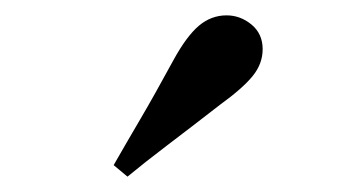

<svg xmlns="http://www.w3.org/2000/svg" viewBox="-20 -790 440 250"><path d="M128 -575Q144 -603 162.5 -634.5Q181 -666 206 -712Q223 -743 239 -756.5Q255 -770 275 -770Q293 -770 307.5 -758Q322 -746 322 -726Q322 -707 309 -691Q296 -675 267 -654Q227 -623 198 -601Q169 -579 146 -560Z"/></svg>

Font: DeepMind Serif Text
Style: Regular
Weight: 400
Designer: Frank Grießhammer / Modifications: Colophon Foundry
Foundry: Colophon Foundry
Version: Version 5.003; ttfautohint (v1.8.2)